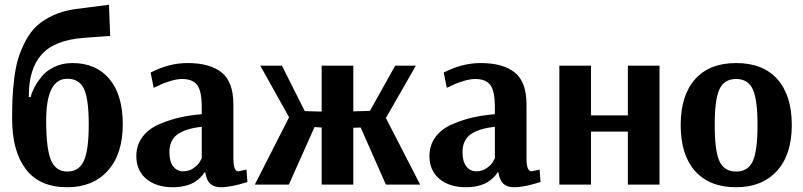

<svg xmlns="http://www.w3.org/2000/svg" viewBox="-20 -776 3377 807"><path d="M263 11Q146 11 88.5 -65Q31 -141 31 -275Q31 -325 32.5 -362.5Q34 -400 40 -448Q46 -496 57 -531.5Q68 -567 88 -605Q108 -643 135.5 -668Q163 -693 204.5 -712Q246 -731 298 -738L438 -756L443 -625L334 -617Q209 -608 154.5 -546.5Q100 -485 101 -368H109Q113 -386 124 -407.5Q135 -429 155 -454Q175 -479 209 -495Q243 -511 284 -511Q384 -511 440 -444Q496 -377 496 -253Q496 -129 433.5 -59Q371 11 263 11ZM353 -253Q353 -360 333 -402.5Q313 -445 263 -445Q174 -445 174 -269Q174 -152 194 -103.5Q214 -55 263 -55Q312 -55 332.5 -100Q353 -145 353 -253Z M707 11Q637 11 595 -24Q553 -59 553 -120Q553 -167 579.5 -201.5Q606 -236 651.5 -255Q697 -274 738.5 -283Q780 -292 828 -296V-325Q828 -393 809 -418.5Q790 -444 745 -444Q724 -444 694.5 -435Q665 -426 646 -416L626 -407L613 -471Q690 -511 768 -511Q862 -511 911.5 -471.5Q961 -432 961 -336V-109Q961 -56 982 -56L1016 -63L1020 -11Q951 11 909 11Q880 11 864 -3.5Q848 -18 843 -51H838Q837 -48 834.5 -44Q832 -40 821.5 -29.5Q811 -19 797.5 -10.5Q784 -2 760 4.5Q736 11 707 11ZM751 -56Q775 -56 794.5 -70Q814 -84 821 -98L828 -111V-243Q761 -236 726.5 -211.5Q692 -187 692 -137Q692 -97 708 -76.5Q724 -56 751 -56Z M1051 0 1195 -283 1074 -500H1165L1261 -309L1332 -307V-500H1465V-308L1535 -310L1641 -500H1728L1602 -280L1746 0H1602L1496 -240L1465 -239V0H1332V-240L1302 -242L1194 0Z M1939 11Q1869 11 1827 -24Q1785 -59 1785 -120Q1785 -167 1811.5 -201.5Q1838 -236 1883.5 -255Q1929 -274 1970.5 -283Q2012 -292 2060 -296V-325Q2060 -393 2041 -418.5Q2022 -444 1977 -444Q1956 -444 1926.5 -435Q1897 -426 1878 -416L1858 -407L1845 -471Q1922 -511 2000 -511Q2094 -511 2143.5 -471.5Q2193 -432 2193 -336V-109Q2193 -56 2214 -56L2248 -63L2252 -11Q2183 11 2141 11Q2112 11 2096 -3.5Q2080 -18 2075 -51H2070Q2069 -48 2066.5 -44Q2064 -40 2053.5 -29.5Q2043 -19 2029.5 -10.5Q2016 -2 1992 4.5Q1968 11 1939 11ZM1983 -56Q2007 -56 2026.5 -70Q2046 -84 2053 -98L2060 -111V-243Q1993 -236 1958.5 -211.5Q1924 -187 1924 -137Q1924 -97 1940 -76.5Q1956 -56 1983 -56Z M2331 0V-500H2464V-291H2619V-500H2752V0H2619V-223H2464V0Z M3074 11Q2962 11 2901.5 -57Q2841 -125 2841 -250Q2841 -375 2901.5 -443Q2962 -511 3074 -511Q3187 -511 3247.5 -443Q3308 -375 3308 -250Q3308 -126 3245.5 -57.5Q3183 11 3074 11ZM2984 -251Q2984 -142 3004 -98.5Q3024 -55 3074 -55Q3124 -55 3144 -98.5Q3164 -142 3164 -250Q3164 -358 3144 -401Q3124 -444 3074 -444Q3024 -444 3004 -401Q2984 -358 2984 -251Z"/></svg>

Font: Arsenal
Style: Bold
Weight: 700
Designer: Andrij Shevchenko
Foundry: Stairsfor
Version: Version 2.001;PS 002.001;hotconv 1.0.88;makeotf.lib2.5.64775